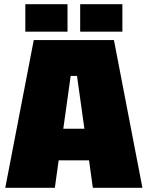

<svg xmlns="http://www.w3.org/2000/svg" viewBox="-20 -890 700 910"><path d="M5 0 140 -700H520L655 0H420L402 -130H258L240 0ZM280 -280H380L345 -530H315ZM100 -740V-870H300V-740ZM360 -740V-870H560V-740Z"/></svg>

Font: Tektur Black
Style: Regular
Weight: 900
Designer: Adam Jagosz
Foundry: Adam Jagosz
Version: Version 1.005;gftools[0.9.30]